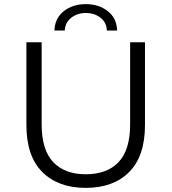

<svg xmlns="http://www.w3.org/2000/svg" viewBox="-20 -905 832 931"><path d="M108 -299V-700H182V-302Q182 -178 238 -119Q294 -60 396 -60Q499 -60 555 -119Q611 -178 611 -302V-700H683V-299Q683 -148 606.5 -71Q530 6 396 6Q262 6 185 -71Q108 -148 108 -299ZM244 -757Q246 -817 289.5 -851Q333 -885 396 -885Q459 -885 502.5 -851Q546 -817 548 -757H498Q497 -796 467.5 -819Q438 -842 396 -842Q355 -842 325.5 -819Q296 -796 294 -757Z"/></svg>

Font: Modern
Style: Small
Weight: 400
Designer: Julieta Ulanovsky
Foundry: Julieta Ulanovsky
Version: Version 8.000